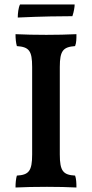

<svg xmlns="http://www.w3.org/2000/svg" viewBox="-20 -831 409 854"><path d="M59 -753C164 -758 254 -759 302 -759C309 -780 312 -800 312 -811H69C62 -798 59 -771 59 -753ZM123 -533V-144C123 -70 108 -53 55 -50C51 -37 49 -17 49 3C86 1 141 0 189 0C236 0 283 1 320 3C320 -17 319 -37 314 -50C261 -53 246 -70 246 -144V-533C246 -606 261 -622 314 -626C320 -641 320 -659 320 -679C280 -677 230 -676 186 -676C142 -676 85 -677 49 -679C49 -659 51 -640 55 -626C109 -622 123 -606 123 -533Z"/></svg>

Font: Vollkorn Semibold
Style: Regular
Weight: 600
Designer: Friedrich Althausen
Foundry: Friedrich Althausen
Version: Version 4.015;PS 004.015;hotconv 1.0.88;makeotf.lib2.5.64775